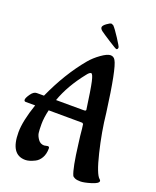

<svg xmlns="http://www.w3.org/2000/svg" viewBox="-167 -1002 913 1121"><g transform="rotate(20 289.5 -441.0)"><path d="M328 -905 340 -900Q355 -885 384.5 -839.5Q414 -794 414 -788Q414 -782 411.5 -778.5Q409 -775 404.5 -775Q400 -775 354 -804.5Q308 -834 294 -844.5Q280 -855 280 -865.5Q280 -876 299.5 -890.5Q319 -905 328 -905ZM290 -573Q211 -474 176 -375H177Q316 -375 336.5 -374.5Q357 -374 359 -376Q361 -378 362 -381Q345 -504 335 -548.5Q325 -593 315 -593Q305 -593 290 -573ZM201 -102 223 -106Q233 -106 233 -95Q233 -60 219 -36Q205 -12 184 -2Q150 15 126 15Q80 15 57 -19.5Q34 -54 34 -123.5Q34 -193 72 -304H14Q3 -304 3 -315Q3 -326 20 -350.5Q37 -375 56 -375H101Q172 -533 268 -648Q293 -678 329.5 -704Q366 -730 386 -730Q406 -730 416 -712Q442 -670 477 -405Q489 -291 518.5 -169.5Q548 -48 573 -28Q579 -24 579 -18Q579 -3 536.5 10Q494 23 471.5 23Q449 23 437 17.5Q425 12 422 6Q404 -33 386 -180L380 -227Q376 -274 372 -298L365 -303L156 -304Q144 -253 144 -215Q144 -177 146.5 -159.5Q149 -142 163 -122Q177 -102 201 -102Z"/></g></svg>

Font: Aladin
Style: Regular
Weight: 400
Designer: Angel Koziupa and Alejandro Paul
Foundry: Angel Koziupa and Alejandro Paul
Version: Version 1.000